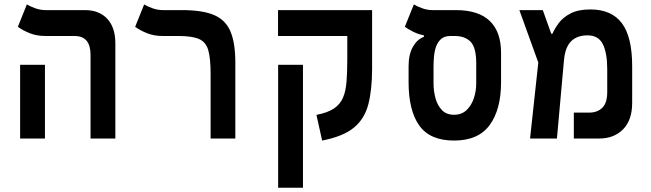

<svg xmlns="http://www.w3.org/2000/svg" viewBox="-20 -632 2970 876"><path d="M393.1 0V-381.8Q393.1 -467.8 320.3 -467.8H186.5Q147.5 -467.8 115.7 -480.5Q84 -493.2 61.5 -509.8L102.5 -611.8Q113.8 -604.5 138.2 -595.2Q162.6 -585.9 188 -585.9H367.2Q432.6 -585.9 469.5 -546.1Q506.3 -506.3 506.3 -434.6V0ZM71.8 0V-336.4H185.1V0Z M1053.7 -346.2V0H940.9V-294.9Q940.9 -365.7 930.2 -403.1Q919.4 -440.4 887.9 -454.1Q856.4 -467.8 793.9 -467.8H721.7Q682.6 -467.8 650.9 -480.5Q619.1 -493.2 596.7 -509.8L637.7 -611.8Q648.9 -604.5 673.3 -595.2Q697.8 -585.9 723.1 -585.9H811Q904.3 -585.9 957 -563.2Q1009.8 -540.5 1031.7 -488Q1053.7 -435.5 1053.7 -346.2Z M1677.7 -585.9V-318.4Q1677.7 -222.2 1660.4 -155.8Q1643.1 -89.4 1594.2 -49.3Q1545.4 -9.3 1449.7 9.3L1423.8 -107.9Q1474.6 -117.7 1503.2 -136.7Q1531.7 -155.8 1544.7 -185.8Q1557.6 -215.8 1561 -259Q1564.5 -302.2 1564.5 -360.8V-467.8H1248.5V-585.9ZM1362.3 224.6H1249V-336.4H1362.3Z M2051.8 9.3Q1941.9 9.3 1893.1 -59.1Q1844.2 -127.4 1844.2 -257.3V-329.6Q1844.2 -384.3 1864 -418.7Q1883.8 -453.1 1914.1 -463.9V-470.7Q1887.7 -476.1 1866 -486.8Q1844.2 -497.6 1827.1 -509.8L1868.2 -611.8Q1879.4 -604.5 1903.8 -595.2Q1928.2 -585.9 1953.6 -585.9H2059.6Q2163.1 -585.9 2214.6 -536.4Q2266.1 -486.8 2266.1 -391.1V-257.3Q2266.1 -132.8 2214.4 -61.8Q2162.6 9.3 2051.8 9.3ZM2051.8 -108.4Q2086.4 -108.4 2108.9 -129.9Q2131.3 -151.4 2142.1 -184.3Q2152.8 -217.3 2152.8 -251.5V-342.8Q2152.8 -415 2127.2 -441.4Q2101.6 -467.8 2054.2 -467.8H2035.6Q2007.8 -467.8 1992.2 -453.9Q1976.6 -439.9 1969.2 -418.2Q1961.9 -396.5 1960 -372.6Q1958 -348.6 1958 -329.1V-251.5Q1958 -217.3 1966.8 -184.3Q1975.6 -151.4 1996.1 -129.9Q2016.6 -108.4 2051.8 -108.4Z M2398.4 0 2436 -346.7 2349.6 -585.9H2456.5L2495.1 -478H2500.5Q2510.7 -502 2530 -527.6Q2549.3 -553.2 2583.7 -571Q2618.2 -588.9 2673.8 -588.9Q2770 -588.9 2817.1 -526.4Q2864.3 -463.9 2864.3 -330.1V-163.1Q2864.3 -84 2822.8 -42Q2781.2 0 2714.4 0H2598.1V-118.2H2668.5Q2705.1 -118.2 2727.8 -140.1Q2750.5 -162.1 2750.5 -212.4V-315.4Q2750.5 -391.1 2730.2 -430.9Q2710 -470.7 2660.6 -470.7Q2612.8 -470.7 2585.7 -443.6Q2558.6 -416.5 2553.2 -357.9L2521 0Z"/></svg>

Font: Cascadia Mono NF SemiBold
Style: Regular
Weight: 600
Monospace: yes
Designer: Aaron Bell
Foundry: Saja Typeworks
Version: Version 2404.023; ttfautohint (v1.8.4)